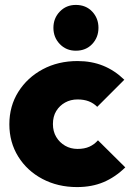

<svg xmlns="http://www.w3.org/2000/svg" viewBox="-20 -749 541 780"><path d="M293 11Q215 11 152.5 -22Q90 -55 54 -113Q18 -171 18 -244Q18 -318 54.5 -376Q91 -434 153.5 -467.5Q216 -501 295 -501Q352 -501 399 -482Q446 -463 485 -425L375 -315Q360 -330 340.5 -337.5Q321 -345 295 -345Q267 -345 244.5 -332.5Q222 -320 208.5 -298Q195 -276 195 -245Q195 -215 208.5 -192.5Q222 -170 244.5 -157Q267 -144 295 -144Q323 -144 343 -153Q363 -162 378 -179L489 -69Q448 -29 400.5 -9Q353 11 293 11ZM288 -543Q249 -543 223 -570Q197 -597 197 -636Q197 -675 223 -702Q249 -729 288 -729Q329 -729 354.5 -702Q380 -675 380 -636Q380 -597 354.5 -570Q329 -543 288 -543Z"/></svg>

Font: Outfit Thin ExtraBold
Style: Regular
Weight: 800
Version: Version 1.100;gftools[0.9.27]